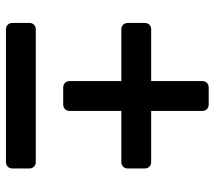

<svg xmlns="http://www.w3.org/2000/svg" viewBox="-58 -662 720 644"><g transform="rotate(90 302.0 -340.0)"><path d="M545 -466V-408Q545 -399 539 -393Q533 -387 524 -387H352V-213Q352 -204 346 -198Q340 -192 331 -192H273Q264 -192 258 -198Q252 -204 252 -213V-387H78Q69 -387 63 -393Q57 -399 57 -408V-466Q57 -475 63 -481Q69 -487 78 -487H252V-659Q252 -668 258 -674Q264 -680 273 -680H331Q340 -680 346 -674Q352 -668 352 -659V-487H524Q533 -487 539 -481Q545 -475 545 -466ZM545 -79V-21Q545 -12 539 -6Q533 0 524 0H78Q69 0 63 -6Q57 -12 57 -21V-79Q57 -88 63 -94Q69 -100 78 -100H524Q533 -100 539 -94Q545 -88 545 -79Z"/></g></svg>

Font: Miriam Libre
Style: Bold
Weight: 700
Designer: Michal Sahar
Foundry: Hagilda
Version: Version 1.001